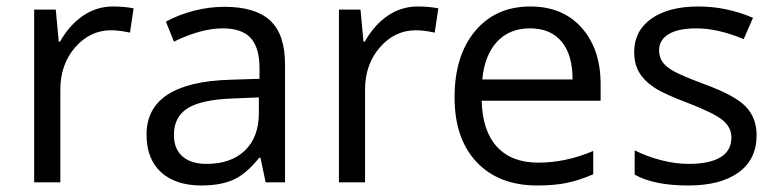

<svg xmlns="http://www.w3.org/2000/svg" viewBox="-20 -565 2411 595"><path d="M330.1 -544.9Q365.7 -544.9 394 -539.1L382.8 -463.9Q349.6 -471.2 324.2 -471.2Q259.3 -471.2 213.1 -418.5Q167 -365.7 167 -287.1V0H85.9V-535.2H152.8L162.1 -436H166Q195.8 -488.3 237.8 -516.6Q279.8 -544.9 330.1 -544.9Z M803.2 0 787.1 -76.2H783.2Q743.2 -25.9 703.4 -8.1Q663.6 9.8 604 9.8Q524.4 9.8 479.2 -31.2Q434.1 -72.3 434.1 -147.9Q434.1 -310.1 693.4 -317.9L784.2 -320.8V-354Q784.2 -417 757.1 -447Q730 -477.1 670.4 -477.1Q603.5 -477.1 519 -436L494.1 -498Q533.7 -519.5 580.8 -531.7Q627.9 -543.9 675.3 -543.9Q771 -543.9 817.1 -501.5Q863.3 -459 863.3 -365.2V0ZM620.1 -57.1Q695.8 -57.1 739 -98.6Q782.2 -140.1 782.2 -214.8V-263.2L701.2 -259.8Q604.5 -256.3 561.8 -229.7Q519 -203.1 519 -147Q519 -103 545.7 -80.1Q572.3 -57.1 620.1 -57.1Z M1274.4 -544.9Q1310.1 -544.9 1338.4 -539.1L1327.1 -463.9Q1293.9 -471.2 1268.6 -471.2Q1203.6 -471.2 1157.5 -418.5Q1111.3 -365.7 1111.3 -287.1V0H1030.3V-535.2H1097.2L1106.4 -436H1110.4Q1140.1 -488.3 1182.1 -516.6Q1224.1 -544.9 1274.4 -544.9Z M1644.5 9.8Q1525.9 9.8 1457.3 -62.5Q1388.7 -134.8 1388.7 -263.2Q1388.7 -392.6 1452.4 -468.8Q1516.1 -544.9 1623.5 -544.9Q1724.1 -544.9 1782.7 -478.8Q1841.3 -412.6 1841.3 -304.2V-252.9H1472.7Q1475.1 -158.7 1520.3 -109.9Q1565.4 -61 1647.5 -61Q1733.9 -61 1818.4 -97.2V-24.9Q1775.4 -6.3 1737.1 1.7Q1698.7 9.8 1644.5 9.8ZM1622.6 -477.1Q1558.1 -477.1 1519.8 -435.1Q1481.4 -393.1 1474.6 -318.8H1754.4Q1754.4 -395.5 1720.2 -436.3Q1686 -477.1 1622.6 -477.1Z M2324.7 -146Q2324.7 -71.3 2269 -30.8Q2213.4 9.8 2112.8 9.8Q2006.3 9.8 1946.8 -23.9V-99.1Q1985.4 -79.6 2029.5 -68.4Q2073.7 -57.1 2114.7 -57.1Q2178.2 -57.1 2212.4 -77.4Q2246.6 -97.7 2246.6 -139.2Q2246.6 -170.4 2219.5 -192.6Q2192.4 -214.8 2113.8 -245.1Q2039.1 -272.9 2007.6 -293.7Q1976.1 -314.5 1960.7 -340.8Q1945.3 -367.2 1945.3 -403.8Q1945.3 -469.2 1998.5 -507.1Q2051.8 -544.9 2144.5 -544.9Q2231 -544.9 2313.5 -509.8L2284.7 -443.8Q2204.1 -477.1 2138.7 -477.1Q2081.1 -477.1 2051.8 -459Q2022.5 -440.9 2022.5 -409.2Q2022.5 -387.7 2033.4 -372.6Q2044.4 -357.4 2068.8 -343.8Q2093.3 -330.1 2162.6 -304.2Q2257.8 -269.5 2291.3 -234.4Q2324.7 -199.2 2324.7 -146Z"/></svg>

Font: f01836669
Style: Regular
Weight: 400
Foundry: Ascender Corporation
Version: Version 1.10